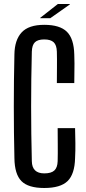

<svg xmlns="http://www.w3.org/2000/svg" viewBox="-20 -931 431 959"><path d="M201 8Q121 8 87 -26.5Q53 -61 52 -141Q49 -267 49 -399.5Q49 -532 52 -659Q53 -731 88 -769Q123 -807 201 -807Q279 -807 314 -772.5Q349 -738 351 -659Q352 -640 352 -614Q352 -588 351.5 -561.5Q351 -535 351 -516H264Q264 -552 264.5 -595Q265 -638 264 -673Q263 -706 248 -720Q233 -734 201 -734Q169 -734 154.5 -720Q140 -706 139 -673Q132 -400 139 -126Q140 -65 201 -65Q236 -65 251.5 -79.5Q267 -94 268 -126Q269 -164 268.5 -209Q268 -254 268 -291H355Q356 -254 356.5 -216.5Q357 -179 355 -141Q353 -61 317.5 -26.5Q282 8 201 8ZM181 -840V-842L269 -911H329V-909L231 -840Z"/></svg>

Font: Big Shoulders Display SemiBold
Style: Regular
Weight: 600
Designer: Patric King
Foundry: XO Type Co
Version: Version 1.000; ttfautohint (v1.8.2)